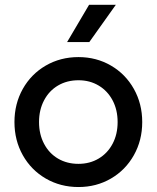

<svg xmlns="http://www.w3.org/2000/svg" viewBox="-20 -751 641 785"><path d="M39.1 -252Q39.1 -326.7 73.2 -387.5Q107.4 -448.2 167.2 -482.9Q227.1 -517.6 300.8 -517.6Q374 -517.6 433.6 -482.9Q493.2 -448.2 527.3 -387.5Q561.5 -326.7 561.5 -252Q561.5 -177.2 527.3 -116.5Q493.2 -55.7 433.6 -21Q374 13.7 300.8 13.7Q227.1 13.7 167.2 -21Q107.4 -55.7 73.2 -116.5Q39.1 -177.2 39.1 -252ZM460.9 -252Q460.9 -301.8 440.4 -340.6Q419.9 -379.4 383.5 -401.1Q347.2 -422.9 300.8 -422.9Q253.9 -422.9 217.3 -401.4Q180.7 -379.9 160.2 -340.8Q139.6 -301.8 139.6 -252Q139.6 -202.1 160.2 -163.1Q180.7 -124 217.3 -102.5Q253.9 -81.1 300.8 -81.1Q347.2 -81.1 383.5 -102.8Q419.9 -124.5 440.4 -163.3Q460.9 -202.1 460.9 -252ZM254.4 -579.1 344.2 -731.4H453.6L345.2 -579.1Z"/></svg>

Font: Wanted Sans Medium
Style: Regular
Weight: 500
Designer: Original Design by Kil Hyung-jin and Kang Hanbin, Wanted Lab, Inc; Hangeul from Source Han Sans by Jang Soo-young and Ka
Foundry: Wanted Lab, Inc.
Version: Version 1.001